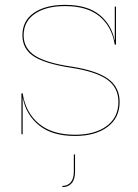

<svg xmlns="http://www.w3.org/2000/svg" viewBox="-20 -551 568 788"><path d="M471 -133Q471 -67 421 -30Q371 7 288 7Q194 7 140.5 -36.5Q87 -80 74 -148H73V0H68V-168H73Q85 -89 139.5 -43.5Q194 2 288 2Q369 2 417.5 -33.5Q466 -69 466 -133Q466 -191 420.5 -224Q375 -257 272 -273Q166 -289 119 -319.5Q72 -350 72 -406Q72 -466 119.5 -498.5Q167 -531 247 -531Q338 -531 388 -490.5Q438 -450 450 -386H451V-524H456V-368H451Q439 -442 388.5 -484Q338 -526 247 -526Q169 -526 123 -494.5Q77 -463 77 -406Q77 -353 123 -323Q169 -293 271 -278Q376 -262 423.5 -227.5Q471 -193 471 -133ZM288 83V154Q288 185 274 201Q260 217 236 217V212Q258 212 270.5 197Q283 182 283 154V83Z"/></svg>

Font: Hepta Slab Hairline
Style: Regular
Weight: 400
Designer: Michael LaGattuta
Foundry: Michael LaGattuta
Version: Version 1.100; ttfautohint (v1.8) -l 8 -r 50 -G 200 -x 14 -D